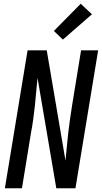

<svg xmlns="http://www.w3.org/2000/svg" viewBox="-20 -1003 543 1023"><path d="M6 0 127 -735H229L329 -147Q333 -184 336 -220.5Q339 -257 343.5 -294Q348 -331 353 -367.5Q358 -404 364 -441L412 -735H503L382 0H280L180 -588Q176 -551 173 -514.5Q170 -478 166 -441Q162 -404 157 -367.5Q152 -331 145 -294L97 0ZM315 -792 267 -838 410 -983 470 -927Z"/></svg>

Font: Iosevka Medium Oblique
Style: Regular
Weight: 500
Italic angle: -9°
Monospace: yes
Designer: Belleve Invis
Foundry: Belleve Invis
Version: Version 32.5.0; ttfautohint (v1.8.4)